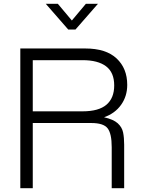

<svg xmlns="http://www.w3.org/2000/svg" viewBox="-20 -982 750 1002"><path d="M86 0V-729H425Q533 -729 588.5 -677Q644 -625 644 -539Q644 -480 612 -435Q580 -390 523 -370Q572 -359 594.5 -338.5Q617 -318 622.5 -290.5Q628 -263 628 -227V0H563V-214Q563 -285 541.5 -312.5Q520 -340 457 -340H151V0ZM411 -668H151V-401H411Q495 -401 535.5 -435.5Q576 -470 576 -536Q576 -604 533.5 -636Q491 -668 411 -668ZM336 -828 219 -962H282L355 -875L428 -962H491L374 -828Z"/></svg>

Font: BDO Grotesk Light
Style: Regular
Weight: 300
Designer: Deni Anggara
Foundry: Lokal Container
Version: Version 2.000